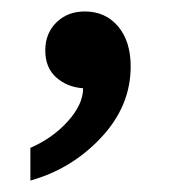

<svg xmlns="http://www.w3.org/2000/svg" viewBox="-20 -143 306 335"><path d="M208 -27Q208 42 156.5 97Q105 152 33 172V115Q72 98 98.5 68.5Q125 39 125 11Q97 9 78 -8Q59 -25 59 -55Q59 -85 78.5 -104Q98 -123 128 -123Q164 -123 186 -97Q208 -71 208 -27Z"/></svg>

Font: Goli
Style: Regular
Weight: 400
Designer: jaikishan Patel
Foundry: MagicType
Version: Version 1.000